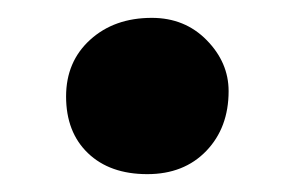

<svg xmlns="http://www.w3.org/2000/svg" viewBox="-20 -186 327 215"><path d="M54 -78Q54 -117 81 -141.5Q108 -166 150 -166Q187 -166 211.5 -141Q236 -116 236 -84Q236 -43 211 -17Q186 9 145 9Q103 9 78.5 -14.5Q54 -38 54 -78Z"/></svg>

Font: Vollkorn SC
Style: Bold
Weight: 700
Designer: Friedrich Althausen
Foundry: Friedrich Althausen
Version: Version 4.015